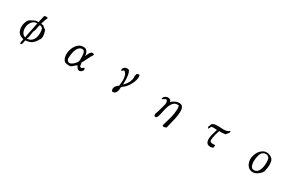

<svg xmlns="http://www.w3.org/2000/svg" viewBox="199 -2111 5601 3662"><g transform="rotate(30 3000.0 -280.5)"><path d="M706 -211Q703 -204 695 -196.5Q687 -189 683 -181Q651 -118 600.5 -81.5Q550 -45 464 -40Q457 -27 454.5 -8Q452 11 448 28Q445 41 439 51.5Q433 62 420 67Q419 64 413 64Q410 64 409 64Q403 44 406.5 23.5Q410 3 415 -16Q416 -21 417.5 -26Q419 -31 420 -36Q396 -49 373.5 -56Q351 -63 331 -78Q297 -104 282 -144.5Q267 -185 267 -230Q267 -277 282 -323Q297 -369 323 -400Q329 -403 335 -407Q341 -411 347 -414Q382 -436 421 -454Q460 -472 506 -466Q515 -506 523.5 -546Q532 -586 543 -623Q563 -633 583.5 -631Q604 -629 619 -626Q620 -626 621 -626Q605 -589 591.5 -549.5Q578 -510 565 -470Q577 -462 592.5 -462Q608 -462 621 -456Q629 -452 636.5 -441.5Q644 -431 654 -423Q659 -419 666.5 -418Q674 -417 676 -415Q688 -403 697.5 -377Q707 -351 712 -320Q717 -289 716 -260Q715 -231 706 -211ZM498 -433Q447 -437 411 -408Q375 -379 356 -333.5Q337 -288 337 -240Q337 -188 359.5 -145Q382 -102 431 -88Q444 -179 463.5 -262Q483 -345 498 -433ZM637 -298Q637 -325 633 -351.5Q629 -378 621 -403Q607 -411 593.5 -420Q580 -429 558 -430Q545 -399 540 -361Q535 -323 524 -288Q522 -281 516.5 -274Q511 -267 509 -259Q501 -227 498 -195Q495 -163 489.5 -134.5Q484 -106 468 -85Q504 -84 532.5 -96Q561 -108 581 -130Q610 -160 623.5 -204.5Q637 -249 637 -298Z M1735 -455Q1696 -397 1666.5 -333.5Q1637 -270 1602 -210Q1607 -197 1608.5 -175Q1610 -153 1616.5 -135.5Q1623 -118 1644 -118Q1653 -118 1660 -123Q1667 -128 1674 -133Q1681 -139 1688 -144Q1695 -149 1705 -148Q1715 -135 1715 -120Q1715 -93 1691 -72Q1667 -51 1641 -51Q1621 -51 1606.5 -63Q1592 -75 1582 -92.5Q1572 -110 1565 -125Q1534 -109 1508 -83Q1482 -57 1450 -40H1434Q1413 -40 1388 -42Q1363 -44 1341 -52.5Q1319 -61 1305 -81Q1286 -109 1278.5 -142.5Q1271 -176 1271 -209Q1271 -259 1288.5 -313Q1306 -367 1339 -410Q1366 -445 1402.5 -466.5Q1439 -488 1485 -488Q1500 -488 1514 -485.5Q1528 -483 1542 -478Q1571 -452 1587 -418Q1603 -384 1598 -344Q1598 -344 1603.5 -357.5Q1609 -371 1613 -381Q1622 -402 1633.5 -423.5Q1645 -445 1660 -459.5Q1675 -474 1693 -474Q1705 -474 1715.5 -468.5Q1726 -463 1735 -455ZM1552 -302Q1552 -319 1550.5 -342Q1549 -365 1543.5 -388Q1538 -411 1525 -426Q1512 -441 1488 -441Q1454 -441 1430 -422Q1406 -403 1389 -374Q1370 -340 1360 -296.5Q1350 -253 1346.5 -212.5Q1343 -172 1342 -143Q1350 -121 1365.5 -103.5Q1381 -86 1406 -86Q1425 -86 1448 -99Q1471 -112 1493 -132.5Q1515 -153 1531 -175Q1547 -197 1550 -215Q1553 -229 1553 -246Q1553 -263 1552 -279Q1552 -285 1552 -291Q1552 -297 1552 -302Z M2679 -559Q2691 -525 2685 -484.5Q2679 -444 2662 -402.5Q2645 -361 2623.5 -325Q2602 -289 2582 -265Q2559 -237 2531.5 -216Q2504 -195 2486 -172Q2489 -136 2481 -103Q2473 -70 2456 -49Q2442 -31 2422 -24.5Q2402 -18 2377 -27Q2360 -64 2368.5 -95Q2377 -126 2399.5 -149.5Q2422 -173 2445 -187Q2452 -237 2454.5 -294Q2457 -351 2445 -398Q2438 -427 2423.5 -450Q2409 -473 2385 -484Q2373 -483 2366 -475.5Q2359 -468 2351.5 -461Q2344 -454 2330 -454Q2324 -490 2342 -514Q2360 -538 2391 -546Q2422 -554 2456 -540Q2480 -502 2488.5 -452Q2497 -402 2498 -348.5Q2499 -295 2497 -244Q2526 -268 2554.5 -307.5Q2583 -347 2599.5 -397Q2616 -447 2607 -502Q2616 -510 2616.5 -527Q2617 -544 2627 -551Q2638 -555 2650.5 -558Q2663 -561 2679 -559Z M3698 -271Q3692 -217 3678.5 -160Q3665 -103 3651 -49Q3637 5 3628 51Q3615 59 3598.5 65Q3582 71 3566.5 69Q3551 67 3541 51Q3559 -21 3584.5 -98.5Q3610 -176 3621 -258Q3627 -299 3629 -344.5Q3631 -390 3620 -427Q3553 -438 3515.5 -406.5Q3478 -375 3455 -323Q3436 -278 3423.5 -224.5Q3411 -171 3401 -123Q3396 -100 3387.5 -69.5Q3379 -39 3362 -24Q3353 -17 3341.5 -15.5Q3330 -14 3316 -22Q3312 -30 3312.5 -41Q3313 -52 3305 -56Q3322 -99 3335 -143Q3348 -187 3364 -249Q3366 -255 3367.5 -260.5Q3369 -266 3370 -271Q3377 -295 3382 -316Q3387 -337 3386 -355Q3385 -370 3379.5 -383.5Q3374 -397 3360 -409Q3344 -411 3332.5 -404Q3321 -397 3310 -390Q3301 -383 3292 -377.5Q3283 -372 3271 -372Q3270 -398 3285 -417.5Q3300 -437 3323 -447.5Q3346 -458 3369 -458Q3395 -458 3416.5 -443.5Q3438 -429 3441 -397Q3454 -415 3481.5 -434.5Q3509 -454 3543 -465Q3574 -476 3606.5 -475.5Q3639 -475 3668 -457Q3696 -424 3701 -378.5Q3706 -333 3698 -271Z M4720 -498Q4724 -470 4707.5 -448.5Q4691 -427 4673 -409Q4670 -405 4666.5 -401.5Q4663 -398 4660 -395Q4645 -395 4633 -394Q4621 -393 4610 -391Q4592 -390 4574 -389Q4556 -388 4530 -391Q4524 -376 4515.5 -348.5Q4507 -321 4498.5 -287.5Q4490 -254 4484.5 -221.5Q4479 -189 4479 -165Q4479 -140 4495 -129.5Q4511 -119 4537.5 -118Q4564 -117 4594 -120Q4599 -112 4598.5 -103.5Q4598 -95 4596 -85Q4595 -80 4594.5 -75Q4594 -70 4594 -65Q4576 -49 4550.5 -45.5Q4525 -42 4501 -48Q4477 -54 4464 -65Q4445 -82 4437.5 -107Q4430 -132 4430 -161Q4430 -200 4439.5 -242Q4449 -284 4461.5 -322.5Q4474 -361 4482 -388Q4449 -393 4413.5 -393Q4378 -393 4352 -383Q4354 -374 4350.5 -367.5Q4347 -361 4342 -354Q4338 -348 4334 -342Q4330 -336 4327 -328Q4318 -326 4316 -331.5Q4314 -337 4313 -344Q4313 -350 4311.5 -355Q4310 -360 4305 -361Q4315 -375 4322 -392Q4329 -409 4334 -428Q4354 -448 4382.5 -455Q4411 -462 4444 -463Q4462 -463 4480.5 -462.5Q4499 -462 4517 -461Q4533 -460 4549 -459Q4565 -458 4581 -458Q4619 -458 4652.5 -465.5Q4686 -473 4709 -498Z M5684 -315Q5684 -273 5676 -231Q5668 -189 5659 -148Q5639 -120 5609.5 -92.5Q5580 -65 5545.5 -47.5Q5511 -30 5474 -30Q5421 -30 5384 -59Q5347 -88 5328.5 -133.5Q5310 -179 5310 -227Q5310 -270 5325 -316.5Q5340 -363 5368 -402.5Q5396 -442 5435.5 -467Q5475 -492 5523 -492Q5557 -492 5596 -474.5Q5635 -457 5656 -430Q5672 -411 5678 -375.5Q5684 -340 5684 -315ZM5612 -312Q5612 -364 5600 -415Q5589 -426 5577.5 -436.5Q5566 -447 5552 -456Q5546 -455 5540 -455.5Q5534 -456 5528 -457Q5523 -457 5519 -457.5Q5515 -458 5511 -458Q5499 -458 5489 -453Q5477 -448 5465 -442.5Q5453 -437 5444 -427Q5424 -406 5411.5 -368Q5399 -330 5393 -290Q5387 -250 5387 -222Q5387 -201 5390.5 -176Q5394 -151 5403 -128Q5412 -105 5429.5 -90.5Q5447 -76 5474 -76Q5516 -76 5543 -100.5Q5570 -125 5585 -162.5Q5600 -200 5606 -240Q5612 -280 5612 -312Z"/></g></svg>

Font: Yuji Boku
Style: Regular
Weight: 400
Designer: Kataoka Yuji
Foundry: Kinuta Font Factory
Version: Version 3.002